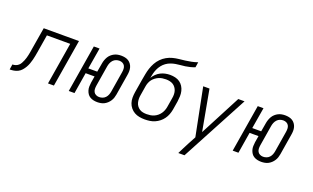

<svg xmlns="http://www.w3.org/2000/svg" viewBox="-130 -1251 3226 1981"><g transform="rotate(20 1483.5 -260.0)"><path d="M-33 0 -24 -58Q-7 -58 10 -63.5Q27 -69 41 -81Q55 -93 63.5 -109Q72 -125 79 -141Q86 -157 90.5 -174Q95 -191 99 -207.5Q103 -224 105.5 -241Q108 -258 111 -275L152 -520H539L453 0H388L464 -462H208L176 -268Q172 -245 168 -222.5Q164 -200 158 -177.5Q152 -155 144 -132.5Q136 -110 124 -89Q112 -68 95.5 -49Q79 -30 57.5 -19Q36 -8 12.5 -4Q-11 0 -33 0Z M931 8Q909 8 888.5 3.5Q868 -1 850.5 -11.5Q833 -22 822 -38.5Q811 -55 805 -75Q799 -95 799.5 -116.5Q800 -138 803 -160L815 -232H717L679 0H616L702 -520H765L726 -288H824L841 -386Q844 -404 850.5 -422.5Q857 -441 867 -458Q877 -475 892.5 -489Q908 -503 926 -512Q944 -521 963 -524.5Q982 -528 1001 -528Q1023 -528 1044 -523.5Q1065 -519 1081.5 -508.5Q1098 -498 1110 -481.5Q1122 -465 1127.5 -445Q1133 -425 1132.5 -403.5Q1132 -382 1128 -360L1091 -134Q1088 -116 1082 -97.5Q1076 -79 1065 -62Q1054 -45 1039 -31Q1024 -17 1006.5 -8Q989 1 969 4.5Q949 8 931 8ZM931 -48Q949 -48 967.5 -54.5Q986 -61 999.5 -75.5Q1013 -90 1020 -108Q1027 -126 1030 -144L1067 -370Q1070 -388 1069.5 -407Q1069 -426 1060.5 -441Q1052 -456 1036 -464Q1020 -472 1001 -472Q983 -472 965 -465.5Q947 -459 933.5 -444.5Q920 -430 912.5 -412Q905 -394 902 -376L865 -150Q862 -132 862.5 -113Q863 -94 871.5 -79Q880 -64 896.5 -56Q913 -48 931 -48Z M1452 8Q1421 8 1391.5 2.5Q1362 -3 1337.5 -17Q1313 -31 1294.5 -53.5Q1276 -76 1267 -103.5Q1258 -131 1258 -161Q1258 -191 1263 -222L1287 -367Q1293 -400 1299 -433Q1305 -466 1315.5 -498Q1326 -530 1343 -561Q1360 -592 1385 -617.5Q1410 -643 1441 -660.5Q1472 -678 1505 -686.5Q1538 -695 1571.5 -698.5Q1605 -702 1638 -706Q1671 -710 1704.5 -717Q1738 -724 1770 -735L1761 -677Q1735 -667 1709.5 -660.5Q1684 -654 1658.5 -650.5Q1633 -647 1607 -645Q1581 -643 1555.5 -638.5Q1530 -634 1504.5 -625Q1479 -616 1456 -599.5Q1433 -583 1416 -561Q1399 -539 1388 -514.5Q1377 -490 1371 -465Q1365 -440 1360 -414Q1374 -438 1394.5 -458Q1415 -478 1439.5 -490.5Q1464 -503 1490.5 -508.5Q1517 -514 1543 -514Q1572 -514 1600 -507.5Q1628 -501 1650 -485.5Q1672 -470 1686.5 -447Q1701 -424 1707.5 -397Q1714 -370 1713 -341Q1712 -312 1708 -283L1692 -186Q1687 -159 1677 -132.5Q1667 -106 1650 -82.5Q1633 -59 1610.5 -41Q1588 -23 1561.5 -11.5Q1535 0 1507 4Q1479 8 1452 8ZM1452 -50Q1472 -50 1492.5 -53Q1513 -56 1532.5 -64.5Q1552 -73 1569 -87Q1586 -101 1598 -118.5Q1610 -136 1617.5 -156Q1625 -176 1628 -196L1644 -293Q1648 -314 1648 -335Q1648 -356 1642.5 -375Q1637 -394 1625 -410.5Q1613 -427 1597 -437Q1581 -447 1560.5 -451.5Q1540 -456 1519 -456Q1499 -456 1479 -453Q1459 -450 1440.5 -442Q1422 -434 1404.5 -421Q1387 -408 1374.5 -391.5Q1362 -375 1354.5 -355.5Q1347 -336 1344 -317L1327 -213Q1323 -192 1323.5 -171Q1324 -150 1329 -130.5Q1334 -111 1346 -95Q1358 -79 1374 -68.5Q1390 -58 1410.5 -54Q1431 -50 1452 -50Z M1897 215Q1913 182 1930 149Q1947 116 1964 83L2007 3L1903 -520H1972L2054 -72L2288 -520H2357L1965 215Z M2731 8Q2709 8 2688.5 3.5Q2668 -1 2650.5 -11.5Q2633 -22 2622 -38.5Q2611 -55 2605 -75Q2599 -95 2599.5 -116.5Q2600 -138 2603 -160L2615 -232H2517L2479 0H2416L2502 -520H2565L2526 -288H2624L2641 -386Q2644 -404 2650.5 -422.5Q2657 -441 2667 -458Q2677 -475 2692.5 -489Q2708 -503 2726 -512Q2744 -521 2763 -524.5Q2782 -528 2801 -528Q2823 -528 2844 -523.5Q2865 -519 2881.5 -508.5Q2898 -498 2910 -481.5Q2922 -465 2927.5 -445Q2933 -425 2932.5 -403.5Q2932 -382 2928 -360L2891 -134Q2888 -116 2882 -97.5Q2876 -79 2865 -62Q2854 -45 2839 -31Q2824 -17 2806.5 -8Q2789 1 2769 4.5Q2749 8 2731 8ZM2731 -48Q2749 -48 2767.5 -54.5Q2786 -61 2799.5 -75.5Q2813 -90 2820 -108Q2827 -126 2830 -144L2867 -370Q2870 -388 2869.5 -407Q2869 -426 2860.5 -441Q2852 -456 2836 -464Q2820 -472 2801 -472Q2783 -472 2765 -465.5Q2747 -459 2733.5 -444.5Q2720 -430 2712.5 -412Q2705 -394 2702 -376L2665 -150Q2662 -132 2662.5 -113Q2663 -94 2671.5 -79Q2680 -64 2696.5 -56Q2713 -48 2731 -48Z"/></g></svg>

Font: Iosevka Light Extended Oblique
Style: Regular
Weight: 300
Width: 7
Italic angle: -9°
Monospace: yes
Designer: Belleve Invis
Foundry: Belleve Invis
Version: Version 32.5.0; ttfautohint (v1.8.4)